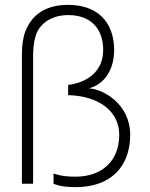

<svg xmlns="http://www.w3.org/2000/svg" viewBox="-20 -755 615 789"><path d="M291 14C437 14 515 -72 515 -201C515 -327 405 -389 345 -392C412 -409 449 -472 449 -549C449 -671 374 -735 260 -735C170 -735 113 -697 85 -628C75 -603 70 -569 70 -532V0H116V-521C116 -550 118 -580 126 -606C144 -665 199 -693 261 -693C350 -693 404 -640 404 -550C404 -457 333 -415 260 -406V-364C386 -361 470 -298 470 -201C470 -92 397 -29 291 -29C257 -29 232 -31 200 -42V0C229 12 261 14 291 14Z"/></svg>

Font: Hauora ExtraLight
Style: Regular
Weight: 200
Designer: Mikhail Sharanda
Foundry: WCYS & Co.
Version: Version 1.010